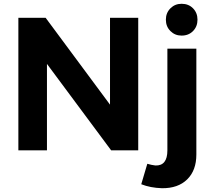

<svg xmlns="http://www.w3.org/2000/svg" viewBox="-20 -794 1126 1014"><path d="M77 -700H221L602 -186L561 -172V-700H710V0H567L186 -513L228 -527V0H77ZM758 71Q769 74 779.5 76.5Q790 79 801 80Q864 82 864 0V-537H1017V22Q1017 106 968.5 153.5Q920 201 835 200Q774 198 726 179ZM939 -774Q976 -774 999.5 -750Q1023 -726 1023 -690Q1023 -654 999.5 -630Q976 -606 939 -606Q904 -606 880 -630Q856 -654 856 -690Q856 -726 880 -750Q904 -774 939 -774Z"/></svg>

Font: Alexandria SemiBold
Style: Regular
Weight: 600
Designer: Mohamed Gaber
Foundry: Kief Type Foundry
Version: Version 5.100